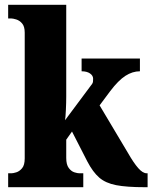

<svg xmlns="http://www.w3.org/2000/svg" viewBox="-20 -780 636 800"><path d="M14 0V-58H28Q35 -58 48 -62Q61 -66 72 -79Q83 -92 83 -120V-644Q83 -670 72 -682.5Q61 -695 47.5 -699Q34 -703 28 -703H14V-760H256V-378Q256 -353 254.5 -321.5Q253 -290 251 -279L359 -424Q367 -433 367.5 -440.5Q368 -448 368 -452Q368 -465 355 -474Q342 -483 320 -483V-536H563V-483Q532 -483 502.5 -464Q473 -445 439 -400L395 -341L513 -143Q537 -101 556 -79.5Q575 -58 591 -58H595V0H583Q508 0 464 -8.5Q420 -17 393.5 -40Q367 -63 344 -107L280 -232L256 -198V-122Q256 -94 266.5 -80Q277 -66 290 -62Q303 -58 310 -58H327V0Z"/></svg>

Font: Noto Serif Hebrew Condensed Black
Style: Regular
Weight: 900
Width: 3
Designer: Monotype Design Team
Foundry: Monotype Imaging Inc.
Version: Version 2.004; ttfautohint (v1.8.4.7-5d5b)